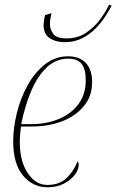

<svg xmlns="http://www.w3.org/2000/svg" viewBox="-20 -785 494 815"><path d="M255 -606Q216 -606 190.5 -623.5Q165 -641 165 -679Q165 -686 166.5 -696Q168 -706 171 -721L199 -729Q192 -703 192 -684Q192 -659 206.5 -640.5Q221 -622 262 -622Q310 -622 345.5 -646Q381 -670 405.5 -703.5Q430 -737 443 -765L454 -761Q444 -742 427 -715.5Q410 -689 385.5 -664Q361 -639 328.5 -622.5Q296 -606 255 -606ZM182 10Q119 10 77.5 -40Q36 -90 36 -185Q36 -242 51.5 -305Q67 -368 97 -422.5Q127 -477 170.5 -511.5Q214 -546 269 -546Q318 -546 344.5 -517.5Q371 -489 371 -437Q371 -377 336 -334.5Q301 -292 243 -270Q185 -248 114 -248H69Q68 -242 66 -221Q64 -200 64 -183Q64 -101 97.5 -50.5Q131 0 181 0Q233 0 263.5 -30Q294 -60 309 -100Q314 -96 314 -86Q314 -65 297.5 -43Q281 -21 251 -5.5Q221 10 182 10ZM111 -258Q178 -258 231 -280.5Q284 -303 314 -344.5Q344 -386 344 -444Q344 -493 326 -514.5Q308 -536 270 -536Q218 -536 179 -499.5Q140 -463 113 -400Q86 -337 70 -258Z"/></svg>

Font: Noto Serif Display SemiCondensed Thin
Style: Italic
Weight: 100
Width: 4
Italic angle: -12°
Designer: Monotype Design Team
Foundry: Monotype Imaging Inc.
Version: Version 2.009